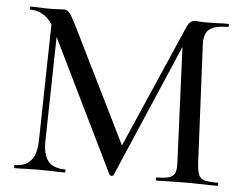

<svg xmlns="http://www.w3.org/2000/svg" viewBox="-47 -682 938 739"><g transform="rotate(5 421.5 -312.5)"><path d="M819 0Q786 0 768 -1L698 -2L629 -1Q612 0 583 0Q580 0 580 -6Q580 -12 583 -12Q616 -12 632 -17.5Q648 -23 653.5 -37Q659 -51 657 -81L638 -521L417 -7Q415 -3 409 -3Q403 -3 401 -7L152 -517L144 -115Q143 -62 163 -37Q183 -12 229 -12Q231 -12 231 -6Q231 0 229 0Q201 0 186 -1L131 -2L76 -1Q61 0 35 0Q33 0 33 -6Q33 -12 35 -12Q118 -12 119 -115L128 -563Q96 -613 42 -613Q40 -613 40 -619Q40 -625 42 -625L82 -624Q94 -623 113 -623Q135 -623 149 -624Q163 -625 171 -625Q184 -625 192 -615.5Q200 -606 217 -573L439 -123L647 -600Q659 -625 678 -625Q684 -625 694 -624Q704 -623 720 -623L771 -624Q783 -625 806 -625Q809 -625 809 -619Q809 -613 806 -613Q757 -613 735.5 -597Q714 -581 715 -541L737 -81Q739 -50 745 -36Q751 -22 767 -17Q783 -12 819 -12Q821 -12 821 -6Q821 0 819 0Z"/></g></svg>

Font: Cormorant Infant Medium
Style: Regular
Weight: 500
Designer: Christian Thalmann (Catharsis Fonts)
Version: Version 3.000